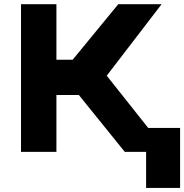

<svg xmlns="http://www.w3.org/2000/svg" viewBox="-20 -731 887 924"><path d="M81.1 0V-710.9H251.5V-443.4H329.6L549.3 -710.9H757.8L493.7 -366.7L784.7 0H580.6L359.4 -273.9H251.5V0ZM846.7 -115.2V173.3H683.1V-115.2Z"/></svg>

Font: Bert Sans Black
Style: Regular
Weight: 900
Designer: Christian Robertson, Adam Twardoch, & Cristiano Sobral
Foundry: Google
Version: Version 12.135;January 10, 2020;FontCreator 12.0.0.2547 64-b